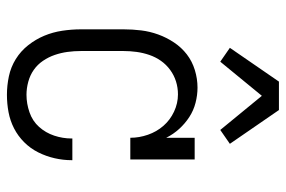

<svg xmlns="http://www.w3.org/2000/svg" viewBox="-152 -644 805 540"><g transform="rotate(90 250.0 -374.5)"><path d="M247 8Q221 8 195 2.5Q169 -3 146.5 -17Q124 -31 107.5 -52Q91 -73 81 -97Q71 -121 67 -147.5Q63 -174 63 -200V-320Q63 -345 66 -369.5Q69 -394 77.5 -417.5Q86 -441 100 -462Q114 -483 133.5 -498Q153 -513 177.5 -520.5Q202 -528 227 -528Q248 -528 269.5 -522.5Q291 -517 309.5 -505Q328 -493 343 -476.5Q358 -460 368 -440V-520H429V-339H368Q368 -364 359.5 -388.5Q351 -413 334.5 -432Q318 -451 294.5 -462Q271 -473 246 -473Q227 -473 209.5 -467.5Q192 -462 177 -451Q162 -440 151.5 -425Q141 -410 135 -392.5Q129 -375 126.5 -356.5Q124 -338 124 -320V-200Q124 -181 126.5 -162.5Q129 -144 135 -126.5Q141 -109 151.5 -93.5Q162 -78 177 -67.5Q192 -57 210.5 -52Q229 -47 247 -47Q272 -47 296.5 -55.5Q321 -64 337.5 -82.5Q354 -101 362 -125Q370 -149 370 -174V-176H431V-174Q431 -150 425.5 -126Q420 -102 409 -80Q398 -58 380.5 -40.5Q363 -23 341.5 -12Q320 -1 296 3.5Q272 8 247 8ZM154 -592 115 -619 210 -757H290L385 -619L346 -592L250 -709Z"/></g></svg>

Font: Iosevka Curly Slab Light
Style: Regular
Weight: 300
Monospace: yes
Designer: Belleve Invis
Foundry: Belleve Invis
Version: Version 22.1.2; ttfautohint (v1.8.4)